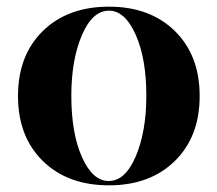

<svg xmlns="http://www.w3.org/2000/svg" viewBox="-20 -542 652 576"><path d="M307 14Q183 14 108.5 -59Q34 -132 34 -254Q34 -376 108.5 -449Q183 -522 307 -522Q430 -522 504.5 -449Q579 -376 579 -254Q579 -132 504.5 -59Q430 14 307 14ZM306 1Q356 1 387.5 -73.5Q419 -148 419 -255Q419 -366 387 -438Q355 -510 307 -510Q257 -510 225.5 -436Q194 -362 194 -255Q194 -142 226 -70.5Q258 1 306 1Z"/></svg>

Font: Gloock
Style: Regular
Weight: 400
Designer: Duarte Pinto
Foundry: Duarte Pinto
Version: Version 1.000